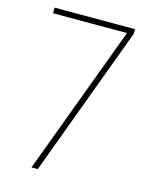

<svg xmlns="http://www.w3.org/2000/svg" viewBox="-109 -851 669 855"><g transform="rotate(15 225.5 -423.0)"><path d="M120 -66H149L406 -759V-780H35V-754H376Z"/></g></svg>

Font: Noto Sans Malayalam UI Condensed Thin
Style: Regular
Weight: 100
Width: 3
Designer: Jelle Bosma - Monotype Design Team
Foundry: Monotype Imaging Inc.
Version: Version 2.104